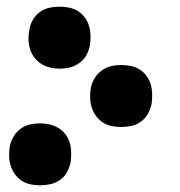

<svg xmlns="http://www.w3.org/2000/svg" viewBox="-20 -548 540 576"><path d="M158 -342Q144 -342 129.5 -345.5Q115 -349 103.5 -356.5Q92 -364 83.5 -375Q75 -386 70.5 -399.5Q66 -413 65.5 -428Q65 -443 68 -458Q70 -473 78 -487.5Q86 -502 99 -511.5Q112 -521 127.5 -524.5Q143 -528 158 -528Q173 -528 187.5 -525Q202 -522 214 -514.5Q226 -507 234.5 -495.5Q243 -484 247 -470.5Q251 -457 251.5 -442Q252 -427 250 -413Q247 -397 239.5 -383Q232 -369 218 -359Q204 -349 189 -345.5Q174 -342 158 -342ZM344 -167Q329 -167 314.5 -170Q300 -173 288.5 -180.5Q277 -188 268.5 -199.5Q260 -211 255.5 -224.5Q251 -238 250.5 -253Q250 -268 252 -282Q255 -298 263 -312Q271 -326 284.5 -336Q298 -346 313 -349.5Q328 -353 344 -353Q358 -353 372.5 -350Q387 -347 399 -339.5Q411 -332 419.5 -320.5Q428 -309 432 -295.5Q436 -282 436.5 -267Q437 -252 435 -238Q432 -222 424.5 -208Q417 -194 404 -184Q391 -174 375 -170.5Q359 -167 344 -167ZM100 8Q86 8 71.5 5Q57 2 45.5 -5.5Q34 -13 25.5 -24.5Q17 -36 12.5 -49.5Q8 -63 7.5 -78Q7 -93 9 -107Q12 -123 20 -137Q28 -151 41 -161Q54 -171 69.5 -174.5Q85 -178 100 -178Q115 -178 129.5 -174.5Q144 -171 156 -163.5Q168 -156 176.5 -145Q185 -134 189 -120.5Q193 -107 193.5 -92Q194 -77 192 -62Q189 -47 181.5 -32.5Q174 -18 160.5 -8.5Q147 1 131.5 4.5Q116 8 100 8Z"/></svg>

Font: Iosevka Extrabold
Style: Italic
Weight: 800
Italic angle: -9°
Monospace: yes
Designer: Belleve Invis
Foundry: Belleve Invis
Version: Version 32.5.0; ttfautohint (v1.8.4)